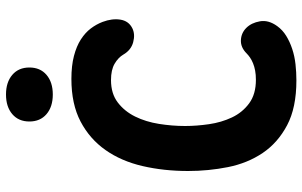

<svg xmlns="http://www.w3.org/2000/svg" viewBox="-204 -794 1008 640"><g transform="rotate(-90 300.0 -474.0)"><path d="M50 -351Q50 -432 66.5 -503Q83 -574 120 -626.5Q157 -679 215 -709.5Q273 -740 357 -740Q401 -740 433.5 -731.5Q466 -723 488.5 -708.5Q511 -694 525 -675.5Q539 -657 547 -636Q559 -604 554.5 -576.5Q550 -549 526 -537Q506 -527 479.5 -534Q453 -541 438 -567Q428 -584 407.5 -596Q387 -608 353 -608Q308 -608 278.5 -585.5Q249 -563 231.5 -527.5Q214 -492 207 -448Q200 -404 200 -361Q200 -323 206 -281.5Q212 -240 228.5 -205Q245 -170 275.5 -147.5Q306 -125 354 -125Q371 -125 384.5 -127.5Q398 -130 409 -134.5Q420 -139 428 -144.5Q436 -150 442 -156Q462 -176 486 -175Q510 -174 527 -157Q544 -140 549 -111.5Q554 -83 533 -54Q520 -36 500.5 -24Q481 -12 457 -4Q433 4 406 7Q379 10 352 10Q261 10 202.5 -21Q144 -52 110 -102.5Q76 -153 63 -218Q50 -283 50 -351ZM305 -802Q264 -802 239.5 -823Q215 -844 215 -880Q215 -916 239.5 -937Q264 -958 305 -958Q346 -958 370.5 -937Q395 -916 395 -880Q395 -844 370.5 -823Q346 -802 305 -802Z"/></g></svg>

Font: Maple Mono ExtraBold
Style: Regular
Weight: 800
Monospace: yes
Designer: subframe7536
Version: Version 7.000